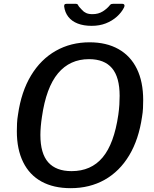

<svg xmlns="http://www.w3.org/2000/svg" viewBox="-20 -973 807 1003"><path d="M349 10Q260 10 197 -24.5Q134 -59 101 -126Q68 -193 68 -287Q68 -307 69 -329Q70 -351 74 -374Q91 -494 142 -578.5Q193 -663 271.5 -707.5Q350 -752 448 -752Q536 -752 599 -716.5Q662 -681 695 -613.5Q728 -546 728 -450Q728 -430 727 -408Q726 -386 722 -363Q705 -245 655 -161.5Q605 -78 527 -34Q449 10 349 10ZM354 -79Q456 -79 516 -150.5Q576 -222 598 -373Q602 -401 603.5 -426Q605 -451 605 -472Q605 -570 565 -617Q525 -664 445 -664Q345 -664 283 -590Q221 -516 199 -362Q195 -336 193 -312Q191 -288 191 -268Q191 -171 232 -125Q273 -79 354 -79ZM619 -953Q627 -953 629.5 -947.5Q632 -942 628 -934Q615 -908 590.5 -886Q566 -864 533 -851Q500 -838 459 -838Q417 -838 386 -850Q355 -862 337 -885Q319 -908 315 -940Q315 -945 317 -949Q319 -953 327 -953H377Q384 -953 386 -949Q388 -945 393 -938Q400 -931 408.5 -921Q417 -911 430 -905Q443 -899 463 -899Q494 -899 517 -913.5Q540 -928 554 -946Q558 -951 562 -952Q566 -953 570 -953Z"/></svg>

Font: Libre Franklin Thin Medium
Style: Italic
Weight: 500
Italic angle: -8°
Version: Version 3.000